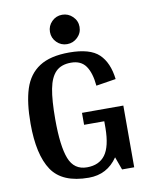

<svg xmlns="http://www.w3.org/2000/svg" viewBox="-91 -886 766 965"><g transform="rotate(-10 292.0 -403.0)"><path d="M517 0H455L431 -66Q378 12 284 12Q149 12 95.5 -67.5Q42 -147 42 -306Q42 -414 64.5 -483.5Q87 -553 142.5 -589Q198 -625 295 -625Q401 -625 446.5 -581.5Q492 -538 502 -453L401 -437Q395 -503 370.5 -538Q346 -573 295 -573Q245 -573 217.5 -545.5Q190 -518 179 -460.5Q168 -403 168 -306Q168 -169 193 -105Q218 -41 284 -41Q346 -41 377 -83Q408 -125 409 -219V-254H306V-315H517ZM218 -743Q218 -774 240 -796Q262 -818 293 -818Q324 -818 346.5 -796Q369 -774 369 -743Q369 -712 346.5 -690Q324 -668 293 -668Q262 -668 240 -690Q218 -712 218 -743Z"/></g></svg>

Font: Arya
Style: Bold
Weight: 700
Designer: Eduardo Rodriguez Tunni, Modular Infotech
Foundry: Eduardo Rodriguez Tunni, Modular Infotech
Version: Version 1.002